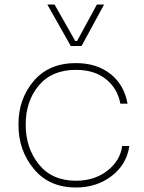

<svg xmlns="http://www.w3.org/2000/svg" viewBox="-20 -816 640 852"><path d="M294 -612 190 -796H222L314 -634H322L410 -796H442L342 -612ZM317 16Q198 16 130 -66.5Q62 -149 62 -260V-266Q62 -377 129.5 -456.5Q197 -536 317 -536Q409 -536 470 -488Q531 -440 546 -356H514Q502 -423 450.5 -464.5Q399 -506 317 -506Q210 -506 152 -436.5Q94 -367 94 -263Q94 -159 152.5 -86.5Q211 -14 317 -14Q400 -14 457 -59Q514 -104 522 -168H554Q542 -86 475.5 -35Q409 16 317 16Z"/></svg>

Font: Sora Thin
Style: Regular
Weight: 32
Designer: Jonathan Barnbrook, Julián Moncada
Foundry: Barnbrook Fonts
Version: Version 2.000